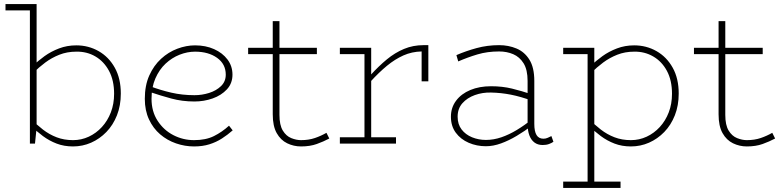

<svg xmlns="http://www.w3.org/2000/svg" viewBox="-20 -706 3850 944"><path d="M7 -655V-686H160V-655ZM355 -483Q415 -483 465 -454.5Q515 -426 544.5 -373Q574 -320 574 -246Q574 -187 555 -139Q536 -91 503 -57Q470 -23 428 -4.5Q386 14 339 14Q295 14 258.5 0Q222 -14 191 -37Q160 -60 133 -87V-121Q160 -93 191 -69Q222 -45 258.5 -31Q295 -17 339 -17Q380 -17 416.5 -34Q453 -51 481 -81.5Q509 -112 525 -153.5Q541 -195 541 -245Q541 -311 516 -357.5Q491 -404 449 -428.5Q407 -453 355 -452Q310 -452 272 -437Q234 -422 202.5 -398.5Q171 -375 143 -347V-383Q167 -407 199 -430Q231 -453 270.5 -468Q310 -483 355 -483ZM127 0V-685H160V-78L152 0Z M934 14Q889 14 845.5 -1Q802 -16 767.5 -45.5Q733 -75 712.5 -119Q692 -163 692 -220Q692 -286 714 -335Q736 -384 772 -417Q808 -450 852 -466.5Q896 -483 939 -483Q991 -483 1032.5 -464.5Q1074 -446 1098.5 -413.5Q1123 -381 1123 -339Q1123 -296 1095.5 -266.5Q1068 -237 1025.5 -222Q983 -207 936 -207Q876 -207 822.5 -221.5Q769 -236 719 -253L718 -282Q768 -263 822 -250.5Q876 -238 936 -238Q973 -238 1008 -249Q1043 -260 1066.5 -282.5Q1090 -305 1090 -339Q1090 -391 1047.5 -421.5Q1005 -452 939 -452Q901 -452 863 -437Q825 -422 794 -393Q763 -364 744 -320.5Q725 -277 725 -220Q725 -158 755 -112Q785 -66 832.5 -41.5Q880 -17 934 -17Q992 -17 1032 -37Q1072 -57 1106 -88L1124 -65Q1099 -43 1071 -25Q1043 -7 1009.5 3.5Q976 14 934 14Z M1460 14Q1424 14 1392 -1.5Q1360 -17 1340.5 -51.5Q1321 -86 1321 -144V-602H1354V-141Q1354 -91 1370.5 -64Q1387 -37 1412 -27Q1437 -17 1460 -17Q1498 -17 1528.5 -27.5Q1559 -38 1585 -53L1599 -25Q1571 -10 1537.5 2Q1504 14 1460 14ZM1200 -440V-471H1538V-440Z M1802 -305V-337Q1842 -381 1882 -414Q1922 -447 1966.5 -465.5Q2011 -484 2062 -484H2086V-306H2053V-453Q2005 -452 1963.5 -433.5Q1922 -415 1882.5 -382.5Q1843 -350 1802 -305ZM1651 0V-31H1927V0ZM1772 0V-471H1805V0ZM1651 -440V-471H1805V-440Z M2648 7Q2624 7 2607.5 -5.5Q2591 -18 2582.5 -41Q2574 -64 2574 -97V-308Q2574 -363 2554.5 -394.5Q2535 -426 2503.5 -439.5Q2472 -453 2434 -453Q2376 -453 2327.5 -438.5Q2279 -424 2233 -404L2224 -435Q2270 -455 2323 -469.5Q2376 -484 2434 -484Q2480 -484 2519.5 -467.5Q2559 -451 2583 -412.5Q2607 -374 2607 -308V-97Q2607 -60 2618 -42Q2629 -24 2652 -24Q2663 -24 2673 -28.5Q2683 -33 2691 -37L2701 -9Q2693 -3 2679.5 2Q2666 7 2648 7ZM2369 13Q2324 13 2284.5 -4Q2245 -21 2221 -53.5Q2197 -86 2197 -132Q2197 -177 2222.5 -211Q2248 -245 2292.5 -263.5Q2337 -282 2394 -282Q2450 -282 2497 -270.5Q2544 -259 2595 -242V-211Q2540 -231 2492 -240.5Q2444 -250 2394 -251Q2352 -252 2314.5 -238.5Q2277 -225 2253.5 -198.5Q2230 -172 2230 -132Q2230 -95 2249.5 -69.5Q2269 -44 2301 -31Q2333 -18 2369 -18Q2407 -18 2445 -31Q2483 -44 2521 -67Q2559 -90 2595 -119V-88Q2559 -61 2520.5 -38Q2482 -15 2443.5 -1Q2405 13 2369 13Z M3082 14Q3038 14 3001.5 0Q2965 -14 2934 -37Q2903 -60 2876 -87V-121Q2903 -93 2934 -69Q2965 -45 3001.5 -31Q3038 -17 3082 -17Q3123 -17 3159.5 -34Q3196 -51 3224 -81.5Q3252 -112 3268 -153.5Q3284 -195 3284 -245Q3284 -311 3259 -357.5Q3234 -404 3191.5 -428.5Q3149 -453 3098 -452Q3053 -452 3015 -437Q2977 -422 2945.5 -398.5Q2914 -375 2886 -347V-383Q2910 -407 2942 -430Q2974 -453 3013.5 -468Q3053 -483 3098 -483Q3158 -483 3208 -454.5Q3258 -426 3287.5 -373Q3317 -320 3317 -246Q3317 -187 3298 -139Q3279 -91 3246 -57Q3213 -23 3171 -4.5Q3129 14 3082 14ZM2749 218V187H3031V218ZM2869 217V-471H2902V217ZM2749 -440V-471H2902V-440Z M3652 14Q3616 14 3584 -1.5Q3552 -17 3532.5 -51.5Q3513 -86 3513 -144V-602H3546V-141Q3546 -91 3562.5 -64Q3579 -37 3604 -27Q3629 -17 3652 -17Q3690 -17 3720.5 -27.5Q3751 -38 3777 -53L3791 -25Q3763 -10 3729.5 2Q3696 14 3652 14ZM3392 -440V-471H3730V-440Z"/></svg>

Font: BioRhyme ExtraLight
Style: Regular
Weight: 250
Designer: Aoife Mooney
Foundry: Aoife Mooney Type
Version: Version 1.600;gftools[0.9.33]